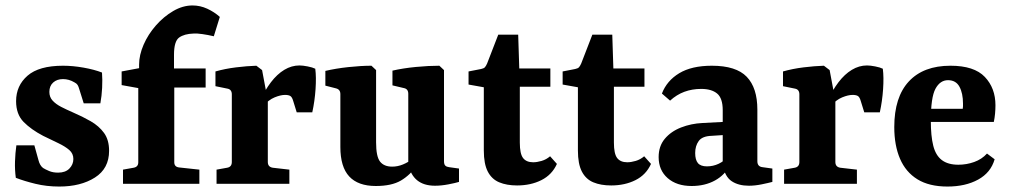

<svg xmlns="http://www.w3.org/2000/svg" viewBox="-20 -674 3700 704"><path d="M38 -22Q34 -51 35 -82Q36 -113 40 -141H106L121 -87Q126 -67 138 -58Q146 -53 160 -47Q174 -41 193 -41Q220 -41 234.5 -56Q249 -71 249 -91Q249 -111 234 -124Q219 -137 194 -149Q169 -161 138 -176Q94 -199 66.5 -227Q39 -255 39 -303Q39 -360 81 -396.5Q123 -433 211 -433Q247 -433 286.5 -426Q326 -419 354 -408Q356 -382 354.5 -352Q353 -322 348 -295H287L271 -346Q268 -357 264.5 -362.5Q261 -368 253 -372Q243 -378 232.5 -381Q222 -384 211 -384Q189 -384 175 -371.5Q161 -359 161 -337Q161 -318 173 -305Q185 -292 204.5 -282Q224 -272 247 -262Q282 -247 312.5 -229.5Q343 -212 361.5 -186.5Q380 -161 380 -121Q380 -56 328 -23Q276 10 197 10Q151 10 110 0Q69 -10 38 -22Z M686 -654Q714 -654 740 -642Q766 -630 786 -612L764 -541Q743 -546 722 -549Q701 -552 690 -551Q656 -550 637 -536.5Q618 -523 618 -473V-423H734V-353H619V-79Q619 -62 637 -60L711 -52V0H431V-52L470 -59Q487 -62 487 -79V-351L426 -362V-412L490 -424V-437Q490 -472 506.5 -510Q523 -548 551.5 -580.5Q580 -613 615 -633.5Q650 -654 686 -654Z M933 -303Q951 -343 973.5 -372.5Q996 -402 1022.5 -418Q1049 -434 1078 -434Q1090 -434 1108 -430.5Q1126 -427 1136 -422Q1140 -391 1137 -347Q1134 -303 1125 -262H1068L1055 -304Q1051 -318 1044.5 -322Q1038 -326 1025 -326Q1009 -326 987 -317Q965 -308 945 -285ZM962 -305V-80Q962 -62 980 -59L1041 -52V0H774V-52L813 -59Q830 -62 830 -80V-328Q830 -346 814 -349L770 -358V-412Q805 -422 845.5 -427Q886 -432 920 -433L941 -417Z M1510 -69Q1484 -32 1450 -12Q1416 8 1358 8Q1293 8 1260.5 -27Q1228 -62 1228 -135V-329Q1228 -346 1212 -350L1173 -360V-414Q1211 -423 1257.5 -428Q1304 -433 1342 -433L1359 -417V-152Q1359 -100 1373.5 -81.5Q1388 -63 1418 -63Q1438 -63 1457.5 -71Q1477 -79 1495 -93ZM1663 -7Q1650 -3 1624 2Q1598 7 1575 7Q1534 7 1509.5 -13Q1485 -33 1477 -73V-330Q1477 -348 1461 -351L1419 -361V-415Q1458 -424 1505 -428.5Q1552 -433 1591 -433L1608 -417V-83Q1608 -71 1613 -66.5Q1618 -62 1627 -61L1663 -56Z M1754 -354 1698 -364V-412L1744 -421Q1754 -423 1758 -427.5Q1762 -432 1766 -441L1807 -547H1880L1884 -423H1998V-356H1886V-151Q1886 -110 1898 -94.5Q1910 -79 1935 -79Q1949 -79 1966 -84Q1983 -89 1997 -101L2022 -73Q2004 -33 1965 -13.5Q1926 6 1876 6Q1838 6 1810.5 -5.5Q1783 -17 1768.5 -45Q1754 -73 1754 -122Z M2099 -354 2043 -364V-412L2089 -421Q2099 -423 2103 -427.5Q2107 -432 2111 -441L2152 -547H2225L2229 -423H2343V-356H2231V-151Q2231 -110 2243 -94.5Q2255 -79 2280 -79Q2294 -79 2311 -84Q2328 -89 2342 -101L2367 -73Q2349 -33 2310 -13.5Q2271 6 2221 6Q2183 6 2155.5 -5.5Q2128 -17 2113.5 -45Q2099 -73 2099 -122Z M2516 8Q2461 8 2428 -21Q2395 -50 2395 -98Q2395 -138 2417.5 -165Q2440 -192 2477 -206.5Q2514 -221 2556 -223L2651 -228V-180L2590 -176Q2555 -175 2542 -157Q2529 -139 2529 -113Q2529 -88 2539 -76Q2549 -64 2572 -64Q2595 -64 2615 -73.5Q2635 -83 2648 -99L2658 -71Q2639 -33 2602 -12.5Q2565 8 2516 8ZM2407 -331Q2425 -378 2470.5 -405.5Q2516 -433 2590 -433Q2679 -433 2718 -392.5Q2757 -352 2757 -272V-83Q2757 -63 2776 -61L2812 -56V-7Q2797 -3 2772.5 2Q2748 7 2726 7Q2688 7 2663 -9.5Q2638 -26 2630 -69V-270Q2630 -314 2609.5 -331Q2589 -348 2551 -348Q2518 -348 2489.5 -337.5Q2461 -327 2437 -305Z M3014 -303Q3032 -343 3054.5 -372.5Q3077 -402 3103.5 -418Q3130 -434 3159 -434Q3171 -434 3189 -430.5Q3207 -427 3217 -422Q3221 -391 3218 -347Q3215 -303 3206 -262H3149L3136 -304Q3132 -318 3125.5 -322Q3119 -326 3106 -326Q3090 -326 3068 -317Q3046 -308 3026 -285ZM3043 -305V-80Q3043 -62 3061 -59L3122 -52V0H2855V-52L2894 -59Q2911 -62 2911 -80V-328Q2911 -346 2895 -349L2851 -358V-412Q2886 -422 2926.5 -427Q2967 -432 3001 -433L3022 -417Z M3259 -208Q3259 -318 3312.5 -375.5Q3366 -433 3465 -433Q3552 -433 3591 -392Q3630 -351 3630 -288Q3630 -273 3628.5 -257Q3627 -241 3624 -227H3349V-275H3510Q3511 -280 3511 -284Q3511 -288 3511 -294Q3511 -332 3498 -356Q3485 -380 3456 -380Q3427 -380 3410 -348.5Q3393 -317 3393 -231Q3393 -175 3402 -139.5Q3411 -104 3433.5 -87Q3456 -70 3494 -70Q3524 -70 3552 -80Q3580 -90 3599 -111L3627 -90Q3613 -41 3566.5 -15.5Q3520 10 3454 10Q3387 10 3344 -16.5Q3301 -43 3280 -92Q3259 -141 3259 -208Z"/></svg>

Font: Yrsa
Style: Regular
Weight: 400
Designer: Anna Giedrys (Yrsa+Rasa design), David Brezina (Yrsa art-direction, Rasa art-direction, design)
Foundry: Rosetta Type Foundry
Version: Version 2.004